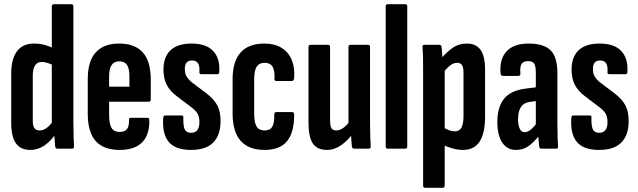

<svg xmlns="http://www.w3.org/2000/svg" viewBox="-20 -703 3019 908"><path d="M124 6Q78 6 55.5 -25Q33 -56 33 -123V-353Q33 -425 60.5 -461Q88 -497 141 -497Q169 -497 193.5 -490Q218 -483 237 -472V-392Q201 -410 178 -410Q157 -410 146 -394Q135 -378 135 -344V-133Q135 -107 143 -96.5Q151 -86 168 -86Q184 -86 200 -97.5Q216 -109 234 -134L246 -74Q222 -37 191 -15.5Q160 6 124 6ZM251 0Q243 0 241 -10Q239 -28 237.5 -55Q236 -82 235 -98L225 -113V-672Q225 -683 235 -683H318Q327 -683 327 -672V-125Q327 -87 328 -59Q329 -31 330 -13Q331 0 322 0Z M546 6Q470 6 432.5 -36Q395 -78 395 -166V-329Q395 -414 433 -455.5Q471 -497 543 -497Q618 -497 655.5 -455Q693 -413 693 -326V-232Q693 -222 683 -222H496V-161Q496 -117 507.5 -98Q519 -79 546 -79Q570 -79 580.5 -92.5Q591 -106 590 -135Q589 -146 598 -146H677Q686 -146 686 -136Q688 -66 652.5 -30Q617 6 546 6ZM496 -293H592V-341Q592 -379 580.5 -396Q569 -413 544 -413Q520 -413 508 -395.5Q496 -378 496 -341Z M883 6Q809 6 777.5 -32.5Q746 -71 752 -147Q753 -157 761 -157H839Q848 -157 847 -147Q846 -108 853.5 -91.5Q861 -75 884 -75Q923 -75 923 -126Q923 -150 914.5 -165Q906 -180 886 -195L815 -249Q784 -272 768.5 -302Q753 -332 753 -374Q753 -434 786.5 -465.5Q820 -497 886 -497Q955 -497 988 -462Q1021 -427 1017 -363Q1017 -352 1007 -352H932Q928 -352 925 -354.5Q922 -357 923 -365Q925 -390 916.5 -403.5Q908 -417 888 -417Q854 -417 854 -377Q854 -356 862 -342Q870 -328 888 -313L957 -261Q992 -234 1007.5 -205Q1023 -176 1023 -131Q1023 -63 988 -28.5Q953 6 883 6Z M1232 6Q1156 6 1118 -37Q1080 -80 1080 -167V-328Q1080 -413 1118 -455Q1156 -497 1231 -497Q1278 -497 1311 -477Q1344 -457 1359.5 -420Q1375 -383 1371 -334Q1370 -320 1360 -320H1287Q1282 -320 1279.5 -323Q1277 -326 1278 -331Q1280 -369 1269 -387.5Q1258 -406 1232 -406Q1206 -406 1194 -388Q1182 -370 1182 -326V-168Q1182 -123 1193.5 -104.5Q1205 -86 1232 -86Q1257 -86 1267.5 -103.5Q1278 -121 1277 -160Q1277 -173 1286 -173H1361Q1371 -173 1371 -162Q1372 -78 1338 -36Q1304 6 1232 6Z M1527 6Q1480 6 1459.5 -24.5Q1439 -55 1439 -121V-481Q1439 -491 1449 -491H1532Q1541 -491 1541 -481V-135Q1541 -106 1548 -96Q1555 -86 1570 -86Q1588 -86 1605.5 -99.5Q1623 -113 1639 -136L1653 -78Q1628 -41 1595 -17.5Q1562 6 1527 6ZM1654 0Q1646 0 1644 -10Q1642 -28 1640.5 -55Q1639 -82 1638 -98L1628 -117V-481Q1628 -491 1638 -491H1721Q1730 -491 1730 -481V-125Q1730 -87 1731 -59Q1732 -31 1733 -13Q1734 0 1725 0Z M1813 0Q1804 0 1804 -11V-672Q1804 -683 1813 -683H1897Q1906 -683 1906 -672V-11Q1906 0 1897 0Z M2170 6Q2145 6 2118.5 -1.5Q2092 -9 2071 -20V-102Q2085 -95 2100.5 -88.5Q2116 -82 2132 -82Q2152 -82 2162 -99Q2172 -116 2172 -155V-357Q2172 -384 2165 -395Q2158 -406 2142 -406Q2124 -406 2107 -392Q2090 -378 2074 -357L2060 -419Q2089 -454 2119 -475.5Q2149 -497 2188 -497Q2231 -497 2252.5 -467.5Q2274 -438 2274 -372V-153Q2274 -72 2248 -33Q2222 6 2170 6ZM1990 185Q1981 185 1981 174V-372Q1981 -406 1980.5 -432.5Q1980 -459 1978 -480Q1977 -491 1986 -491H2057Q2067 -491 2068 -482Q2070 -470 2071 -449.5Q2072 -429 2073 -409L2083 -380V174Q2083 185 2074 185Z M2540 0Q2531 0 2530 -10Q2528 -27 2526 -52.5Q2524 -78 2523 -98L2514 -110V-358Q2514 -390 2506.5 -402Q2499 -414 2477 -414Q2455 -414 2446.5 -400.5Q2438 -387 2441 -355Q2442 -344 2431 -344H2359Q2348 -344 2347 -358Q2342 -424 2376 -460.5Q2410 -497 2480 -497Q2552 -497 2584 -465Q2616 -433 2616 -357V-125Q2616 -82 2617 -55Q2618 -28 2619 -12Q2620 0 2612 0ZM2420 6Q2378 6 2355 -29Q2332 -64 2332 -126Q2332 -195 2363 -235Q2394 -275 2466 -284L2522 -291V-226L2486 -221Q2458 -218 2444 -197.5Q2430 -177 2430 -139Q2430 -110 2438 -94Q2446 -78 2461 -78Q2476 -78 2491 -90.5Q2506 -103 2528 -133L2536 -69Q2503 -28 2478 -11Q2453 6 2420 6Z M2813 6Q2739 6 2707.5 -32.5Q2676 -71 2682 -147Q2683 -157 2691 -157H2769Q2778 -157 2777 -147Q2776 -108 2783.5 -91.5Q2791 -75 2814 -75Q2853 -75 2853 -126Q2853 -150 2844.5 -165Q2836 -180 2816 -195L2745 -249Q2714 -272 2698.5 -302Q2683 -332 2683 -374Q2683 -434 2716.5 -465.5Q2750 -497 2816 -497Q2885 -497 2918 -462Q2951 -427 2947 -363Q2947 -352 2937 -352H2862Q2858 -352 2855 -354.5Q2852 -357 2853 -365Q2855 -390 2846.5 -403.5Q2838 -417 2818 -417Q2784 -417 2784 -377Q2784 -356 2792 -342Q2800 -328 2818 -313L2887 -261Q2922 -234 2937.5 -205Q2953 -176 2953 -131Q2953 -63 2918 -28.5Q2883 6 2813 6Z"/></svg>

Font: Sofia Sans Extra Condensed
Style: Bold
Weight: 700
Designer: Botio Nikoltchev, Ani Petrova
Foundry: lettersoup
Version: Version 4.101